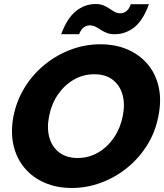

<svg xmlns="http://www.w3.org/2000/svg" viewBox="-20 -927 815 954"><path d="M336 7Q262 7 202 -19Q142 -45 102 -92.5Q62 -140 47 -205.5Q32 -271 47 -350Q63 -429 104 -494.5Q145 -560 204 -607.5Q263 -655 333.5 -681Q404 -707 478 -707Q554 -707 614 -681Q674 -655 714 -607.5Q754 -560 768.5 -494.5Q783 -429 767 -350Q752 -271 711 -205.5Q670 -140 611 -92.5Q552 -45 481.5 -19Q411 7 336 7ZM366 -142Q421 -142 467.5 -169Q514 -196 546 -243Q578 -290 590 -350Q602 -411 588.5 -457.5Q575 -504 539.5 -531Q504 -558 449 -558Q393 -558 346.5 -531Q300 -504 268 -457.5Q236 -411 224 -350Q212 -290 225.5 -243Q239 -196 275 -169Q311 -142 366 -142ZM284 -757Q313 -836 357 -871.5Q401 -907 455 -907Q478 -907 494.5 -900Q511 -893 524 -884Q537 -875 550 -868Q563 -861 578 -861Q595 -861 608.5 -872Q622 -883 630 -906H720Q691 -826 647.5 -791.5Q604 -757 550 -757Q527 -757 510.5 -763.5Q494 -770 480.5 -779Q467 -788 454 -794.5Q441 -801 426 -801Q409 -801 395.5 -790.5Q382 -780 373 -757Z"/></svg>

Font: Albert Sans Black
Style: Italic
Weight: 900
Italic angle: -11.25°
Designer: Andreas Rasmussen
Foundry: a.Foundry
Version: Version 1.025